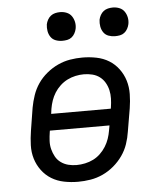

<svg xmlns="http://www.w3.org/2000/svg" viewBox="-53 -779 706 834"><g transform="rotate(-5 300.0 -362.5)"><path d="M254 8Q223 8 193 2Q163 -4 138.5 -19Q114 -34 96.5 -57.5Q79 -81 70.5 -109Q62 -137 63 -168Q64 -199 69 -230L85 -330Q90 -357 99 -383.5Q108 -410 124 -433.5Q140 -457 163 -476Q186 -495 212 -507Q238 -519 265 -523.5Q292 -528 319 -528Q350 -528 380 -522Q410 -516 434.5 -501Q459 -486 476.5 -462.5Q494 -439 502.5 -411Q511 -383 510.5 -352Q510 -321 505 -290L488 -190Q484 -163 475 -136.5Q466 -110 449.5 -86.5Q433 -63 410.5 -44Q388 -25 362 -13Q336 -1 308.5 3.5Q281 8 254 8ZM163 -296H423L424 -302Q427 -321 427.5 -340Q428 -359 424 -376.5Q420 -394 411 -409.5Q402 -425 388 -435.5Q374 -446 356 -450.5Q338 -455 319 -455Q301 -455 282.5 -451Q264 -447 247 -438.5Q230 -430 215.5 -416.5Q201 -403 191 -387Q181 -371 175 -353.5Q169 -336 166 -318ZM254 -65Q272 -65 291 -69Q310 -73 327 -81.5Q344 -90 358 -103.5Q372 -117 382 -133Q392 -149 398 -166.5Q404 -184 407 -202L411 -224H151L150 -218Q147 -199 146 -180Q145 -161 149.5 -143.5Q154 -126 162.5 -110.5Q171 -95 185.5 -84.5Q200 -74 217.5 -69.5Q235 -65 254 -65ZM469 -608Q454 -608 440.5 -613Q427 -618 419 -629.5Q411 -641 408.5 -655.5Q406 -670 408 -685Q410 -695 415.5 -705Q421 -715 429.5 -721.5Q438 -728 448.5 -730.5Q459 -733 470 -733Q485 -733 498.5 -727.5Q512 -722 520 -710.5Q528 -699 531 -684.5Q534 -670 531 -655Q529 -645 523.5 -635Q518 -625 509.5 -618.5Q501 -612 490.5 -610Q480 -608 469 -608ZM239 -608Q224 -608 210.5 -613Q197 -618 189 -629.5Q181 -641 178.5 -655.5Q176 -670 178 -685Q180 -695 185.5 -705Q191 -715 199.5 -721.5Q208 -728 218.5 -730.5Q229 -733 240 -733Q255 -733 268.5 -727.5Q282 -722 290 -710.5Q298 -699 301 -684.5Q304 -670 301 -655Q299 -645 293.5 -635Q288 -625 279.5 -618.5Q271 -612 260.5 -610Q250 -608 239 -608Z"/></g></svg>

Font: Iosevka Plex Etoile
Style: Italic
Weight: 400
Italic angle: -9°
Designer: Belleve Invis
Foundry: Belleve Invis
Version: Version 25.1.1; ttfautohint (v1.8.4)